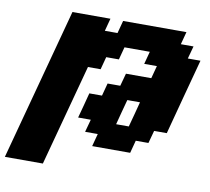

<svg xmlns="http://www.w3.org/2000/svg" viewBox="-116 -717 1019 933"><g transform="rotate(10 393.5 -250.0)"><path d="M-33.7 125H153.8Q176.3 42 220.9 -125Q265.6 -292 288.1 -375H350.6L367.2 -437.5H429.7L446.3 -500H571.3L554.7 -437.5H617.2L600.6 -375H475.6L458.5 -312.5H396L379.4 -250H316.9Q311.5 -229 300.5 -187.3Q289.6 -145.5 283.7 -125H346.2L329.1 -62.5H391.6L375 0H562.5L579.1 -62.5H641.6L658.7 -125H721.2Q737.8 -187.5 771 -312.5Q804.2 -437.5 821.3 -500H758.8L775.9 -562.5H713.4L730 -625H417.5L400.9 -562.5H338.4L355 -625H167.5Q133.8 -500 66.9 -250Q0 0 -33.7 125ZM533.7 -125H471.2Q476.6 -145.5 487.5 -187.3Q498.5 -229 504.4 -250H566.9Q561.5 -229 550.5 -187.3Q539.6 -145.5 533.7 -125Z"/></g></svg>

Font: Faithful 32x
Style: SemiboldOblique
Weight: 400
Foundry: Faithful Resource Pack
Version: Version 1.0; January 27, 2023